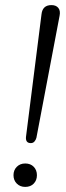

<svg xmlns="http://www.w3.org/2000/svg" viewBox="-20 -731 259 754"><path d="M101 -169Q80 -169 82 -193L143 -675Q147 -711 182 -711Q200 -711 209 -700Q218 -689 214 -669L123 -190Q121 -182 115.5 -175.5Q110 -169 101 -169ZM79 3Q59 3 46 -10Q33 -23 33 -43Q33 -63 46 -76Q59 -89 79 -89Q100 -89 112.5 -76Q125 -63 125 -43Q125 -23 112.5 -10Q100 3 79 3Z"/></svg>

Font: Nunito Light
Style: Italic
Weight: 300
Italic angle: -9°
Designer: Vernon Adams
Foundry: Vernon Adams
Version: Version 3.601; ttfautohint (v1.8.2.53-6de2)